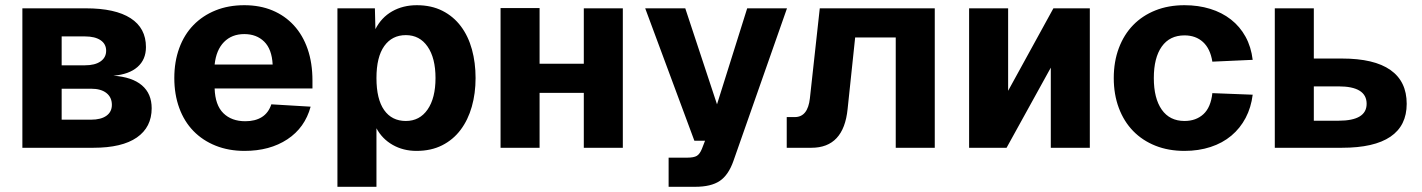

<svg xmlns="http://www.w3.org/2000/svg" viewBox="-20 -568 5466 738"><path d="M66 0V-536H310Q423 -536 482 -498Q541 -460 541 -387Q541 -339 508.5 -310.5Q476 -282 416 -277Q488 -272 525.5 -240Q563 -208 563 -152Q563 -79 506 -39.5Q449 0 339 0ZM217 -108H330Q368 -108 389 -123Q410 -138 410 -165Q410 -194 389 -210.5Q368 -227 330 -227H217ZM217 -317H307Q345 -317 366.5 -332Q388 -347 388 -373Q388 -399 366.5 -413.5Q345 -428 307 -428H217Z M920 12Q859 12 809 -8Q759 -28 723.5 -64.5Q688 -101 669 -153Q650 -205 650 -268Q650 -331 669 -383Q688 -435 723.5 -471.5Q759 -508 808.5 -528Q858 -548 919 -548Q979 -548 1027 -528Q1075 -508 1109.5 -470.5Q1144 -433 1162.5 -379.5Q1181 -326 1181 -258V-228H805Q807 -164 838.5 -133Q870 -102 923 -102Q961 -102 986.5 -118Q1012 -134 1023 -167L1174 -158Q1152 -77 1084.5 -32.5Q1017 12 920 12ZM1028 -320Q1025 -379 995.5 -408Q966 -437 919 -437Q871 -437 841 -406.5Q811 -376 805 -320Z M1277 150V-536H1421L1423 -456Q1446 -501 1487.5 -524.5Q1529 -548 1582 -548Q1638 -548 1680.5 -526.5Q1723 -505 1751.5 -467Q1780 -429 1794 -378Q1808 -327 1808 -268Q1808 -209 1793.5 -158Q1779 -107 1750.5 -69Q1722 -31 1679.5 -9.5Q1637 12 1581 12Q1530 12 1489.5 -11Q1449 -34 1427 -75V150ZM1540 -103Q1593 -103 1623.5 -147Q1654 -191 1654 -268Q1654 -345 1623.5 -389Q1593 -433 1540 -433Q1487 -433 1457 -391Q1427 -349 1427 -268Q1427 -187 1456.5 -145Q1486 -103 1540 -103Z M1904 0V-537H2054V-323H2224V-536H2374V0H2224V-211H2054V0Z M2550 150V38H2621Q2647 38 2658.5 31Q2670 24 2678 4L2690 -27H2649L2460 -536H2614L2736 -167L2852 -536H3005L2799 51Q2780 105 2746.5 127.5Q2713 150 2652 150Z M3004 0V-118H3035Q3085 -118 3093 -190L3131 -536H3573V0H3423V-424H3267L3238 -149Q3223 0 3099 0Z M3705 0V-536H3855V-219L4029 -536H4169V0H4019V-308L3849 0Z M4533 12Q4471 12 4421 -8Q4371 -28 4335.5 -64.5Q4300 -101 4280.5 -153Q4261 -205 4261 -268Q4261 -331 4280.5 -383Q4300 -435 4335.5 -471.5Q4371 -508 4421 -528Q4471 -548 4533 -548Q4586 -548 4631.5 -534Q4677 -520 4711.5 -493Q4746 -466 4767.5 -427Q4789 -388 4795 -338L4640 -331Q4632 -381 4604 -406.5Q4576 -432 4533 -432Q4476 -432 4445.5 -389Q4415 -346 4415 -268Q4415 -190 4445.5 -146.5Q4476 -103 4533 -103Q4577 -103 4605.5 -129Q4634 -155 4640 -210L4795 -204Q4789 -155 4768 -115Q4747 -75 4713 -46.5Q4679 -18 4633 -3Q4587 12 4533 12Z M4880 0V-536H5030V-343H5138Q5262 -343 5324.5 -299Q5387 -255 5387 -169Q5387 -85 5324.5 -42.5Q5262 0 5138 0ZM5030 -104H5125Q5233 -104 5233 -169Q5233 -236 5125 -236H5030Z"/></svg>

Font: Geist
Style: Bold
Weight: 400
Designer: Basement.studio, Andrés Briganti, Mateo Zaragoza
Foundry: Basement.studio, Vercel, Andrés Briganti, Guido Ferreyra, Mateo Zaragoza
Version: Version 1.401